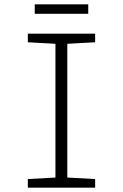

<svg xmlns="http://www.w3.org/2000/svg" viewBox="-20 -870 570 890"><path d="M141 -806H389V-850H141ZM109 0H421V-40L292 -47V-667L421 -674V-714H109V-674L237 -667V-47L109 -40Z"/></svg>

Font: Noto Sans Mono Condensed Light
Style: Regular
Weight: 300
Width: 3
Designer: Monotype Design Team
Foundry: Monotype Imaging Inc.
Version: Version 2.014